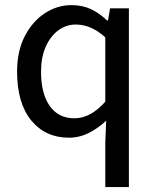

<svg xmlns="http://www.w3.org/2000/svg" viewBox="-20 -535 614 763"><path d="M398.4 208.5V32.7L401.9 -55.7Q373 -27.3 334.7 -7.6Q296.4 12.2 253.9 12.2Q160.6 12.2 104.2 -56.4Q47.9 -125 47.9 -250.5Q47.9 -332 78.4 -391.1Q108.9 -450.2 158.2 -482.4Q207.5 -514.6 263.7 -514.6Q306.6 -514.6 340.1 -499.3Q373.5 -483.9 405.8 -453.6H409.2L417.5 -502H492.2V208.5ZM275.9 -64.9Q339.8 -64.9 398.4 -130.9V-386.7Q367.7 -414.1 338.9 -425.8Q310.1 -437.5 280.8 -437.5Q242.7 -437.5 211.4 -414.3Q180.2 -391.1 161.6 -349.1Q143.1 -307.1 143.1 -250.5Q143.1 -162.6 177.7 -113.8Q212.4 -64.9 275.9 -64.9Z"/></svg>

Font: Akatab Medium
Style: Regular
Weight: 500
Designer: SIL Global
Foundry: SIL Global
Version: Version 4.100